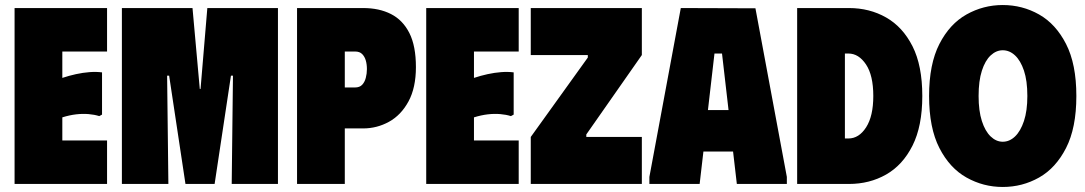

<svg xmlns="http://www.w3.org/2000/svg" viewBox="-20 -732 4317 764"><path d="M406 -700V-527H228V-422Q255 -431 282.5 -437Q310 -443 336.5 -445Q363 -447 386 -444V-276L375 -270Q356 -276 332.5 -278Q309 -280 283 -277Q257 -274 228 -265V-173H406V0H38V-700Z M465 0V-700H746L775 -378H778L805 -700H1086V0H902L907 -431H899L834 0H718L653 -431H645L650 0Z M1162 0V-700H1425Q1489 -700 1536 -676Q1583 -652 1609 -600.5Q1635 -549 1635 -465Q1635 -383 1605.5 -328.5Q1576 -274 1528 -247.5Q1480 -221 1425 -221H1352V0ZM1352 -384H1393Q1411 -384 1421 -394.5Q1431 -405 1435.5 -422Q1440 -439 1440 -457Q1440 -476 1435.5 -491.5Q1431 -507 1421 -517Q1411 -527 1393 -527H1352Z M2044 -700V-527H1866V-422Q1893 -431 1920.5 -437Q1948 -443 1974.5 -445Q2001 -447 2024 -444V-276L2013 -270Q1994 -276 1970.5 -278Q1947 -280 1921 -277Q1895 -274 1866 -265V-173H2044V0H1676V-700Z M2534 -513 2313 -197V-187H2534V0H2092V-187L2319 -503V-513H2092V-700H2534Z M2564 0V-28L2689 -700L2986 -699L3111 -28V0H2912L2897 -129H2779L2764 0ZM2797 -294H2879L2853 -519H2823Z M3358 -700H3152V0H3358Q3440 0 3506 -37.5Q3572 -75 3611 -152.5Q3650 -230 3650 -350Q3650 -471 3611 -548Q3572 -625 3506 -662.5Q3440 -700 3358 -700ZM3356 -181H3342V-519H3356Q3397 -519 3426 -475.5Q3455 -432 3455 -350Q3455 -270 3426.5 -225.5Q3398 -181 3356 -181Z M3677 -350Q3677 -477 3718 -557Q3759 -637 3826 -674.5Q3893 -712 3970 -712Q4048 -712 4114.5 -674.5Q4181 -637 4222 -557Q4263 -477 4263 -350Q4263 -223 4222 -143Q4181 -63 4114.5 -25.5Q4048 12 3970 12Q3893 12 3826 -25.5Q3759 -63 3718 -143Q3677 -223 3677 -350ZM3874 -350Q3874 -291 3887 -250.5Q3900 -210 3922 -189Q3944 -168 3970 -168Q3997 -168 4019 -189Q4041 -210 4054.5 -250.5Q4068 -291 4068 -350Q4068 -411 4054.5 -451Q4041 -491 4019 -511.5Q3997 -532 3970 -532Q3944 -532 3922 -511.5Q3900 -491 3887 -450.5Q3874 -410 3874 -350Z"/></svg>

Font: Phudu Black
Style: Regular
Weight: 900
Version: Version 1.005;gftools[0.9.23]